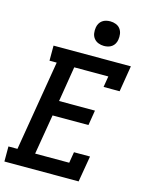

<svg xmlns="http://www.w3.org/2000/svg" viewBox="-139 -1046 877 1132"><g transform="rotate(15 300.0 -480.0)"><path d="M1 0V-92H56L148 -643H104V-735H576L550 -576H452L463 -643H255L220 -428H439L424 -336H205L164 -92H372L383 -159H481L454 0ZM391 -810Q373 -810 356.5 -816.5Q340 -823 329.5 -836.5Q319 -850 316.5 -867.5Q314 -885 317 -903Q319 -916 325.5 -927.5Q332 -939 342.5 -946.5Q353 -954 365.5 -957Q378 -960 391 -960Q409 -960 425.5 -953.5Q442 -947 452 -933.5Q462 -920 464.5 -902.5Q467 -885 464 -867Q462 -854 455.5 -842.5Q449 -831 438.5 -823.5Q428 -816 415.5 -813Q403 -810 391 -810Z"/></g></svg>

Font: Iosevka Etoile SmBdObl
Style: Regular
Weight: 600
Italic angle: -9°
Designer: Belleve Invis
Foundry: Belleve Invis
Version: Version 15.5.2; ttfautohint (v1.8.4)